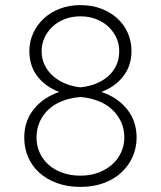

<svg xmlns="http://www.w3.org/2000/svg" viewBox="-20 -726 630 752"><path d="M295 6Q244 6 203 -9Q162 -24 133.5 -50Q105 -76 90 -111Q75 -146 75 -187Q75 -252 112 -298Q149 -344 212 -366Q158 -386 126.5 -427Q95 -468 95 -526Q95 -563 110 -596Q125 -629 151.5 -653.5Q178 -678 214.5 -692Q251 -706 295 -706Q340 -706 376.5 -692Q413 -678 439.5 -654Q466 -630 480.5 -597Q495 -564 495 -526Q495 -469 463 -427.5Q431 -386 377 -366Q440 -345 477.5 -298.5Q515 -252 515 -187Q515 -147 499.5 -112Q484 -77 455.5 -50.5Q427 -24 386.5 -9Q346 6 295 6ZM295 -38Q334 -38 365.5 -50Q397 -62 419.5 -82Q442 -102 454.5 -129.5Q467 -157 467 -187Q467 -221 454 -249Q441 -277 418 -298Q395 -319 363.5 -331Q332 -343 295 -346Q257 -343 225.5 -331Q194 -319 171.5 -298.5Q149 -278 136 -250Q123 -222 123 -187Q123 -156 135 -129Q147 -102 169.5 -81.5Q192 -61 224 -49.5Q256 -38 295 -38ZM295 -384Q326 -387 353.5 -397.5Q381 -408 402 -426Q423 -444 435 -469Q447 -494 447 -526Q447 -553 436 -577.5Q425 -602 405 -621Q385 -640 357 -651Q329 -662 295 -662Q261 -662 233 -651Q205 -640 185 -621Q165 -602 154 -577.5Q143 -553 143 -526Q143 -495 155.5 -470Q168 -445 189 -427Q210 -409 237.5 -398Q265 -387 295 -384Z"/></svg>

Font: PT Root UI Web Light
Style: Regular
Weight: 300
Designer: Vitaly Kuzmin
Foundry: ParaType Ltd.
Version: Version 1.000W